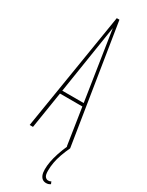

<svg xmlns="http://www.w3.org/2000/svg" viewBox="-241 -746 766 1002"><g transform="rotate(30 142.0 -245.0)"><path d="M20 0 135 -710H151L264 0H244L210 -221H75L40 0ZM78 -240H207L143 -655ZM245 220Q233 220 224 214Q215 208 209.5 195Q204 182 204 160Q204 139 208.5 114Q213 89 223 58.5Q233 28 249 -7L264 0Q250 30 240.5 57Q231 84 226.5 109Q222 134 222 159Q222 185 230 194Q238 203 248 203Q253 203 257 202Q261 201 265 198L271 212Q265 216 259 218Q253 220 245 220Z"/></g></svg>

Font: Georama ExtraCondensed Thin
Style: Regular
Weight: 100
Width: 2
Designer: Jean-Baptiste Levee
Foundry: Production Type
Version: Version 1.001